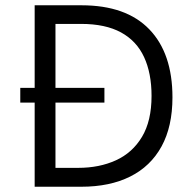

<svg xmlns="http://www.w3.org/2000/svg" viewBox="-20 -710 735 730"><path d="M289.1 0H111.8V-319.8H57.1V-376H111.8V-689.9H290Q459.5 -689.9 547.6 -598.6Q635.7 -507.3 635.7 -339.8Q635.7 -229 594.2 -153.3Q552.7 -77.6 475.1 -38.8Q397.5 0 289.1 0ZM277.3 -71.8Q357.9 -71.8 420.9 -100.6Q483.9 -129.4 520 -189.9Q556.2 -250.5 556.2 -345.2Q556.2 -431.6 527.8 -492.9Q499.5 -554.2 440.2 -586.7Q380.9 -619.1 288.1 -619.1H190.9V-376H377V-319.8H190.9V-71.8Z"/></svg>

Font: Acari Sans
Style: Regular
Weight: 400
Designer: Alfredo Marco Pradil and Stefan Peev
Foundry: Hanken Design Co.
Version: Version 1.045;February 4, 2021;FontCreator 13.0.0.2655 64-bi